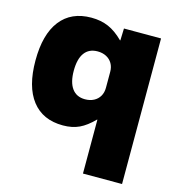

<svg xmlns="http://www.w3.org/2000/svg" viewBox="-109 -625 860 930"><g transform="rotate(15 320.5 -160.0)"><path d="M391 210V-60H389Q353 -23 318 -6.5Q283 10 236 10Q135 10 81 -59.5Q27 -129 27 -260Q27 -391 81 -460.5Q135 -530 236 -530Q284 -530 322 -513.5Q360 -497 397 -460H399L401 -520H587V210ZM307 -140Q332 -140 351 -150Q370 -160 380.5 -178Q391 -196 391 -220V-300Q391 -324 380.5 -342Q370 -360 351 -370Q332 -380 307 -380Q264 -380 241.5 -349.5Q219 -319 219 -260Q219 -202 241.5 -171Q264 -140 307 -140Z"/></g></svg>

Font: M PLUS 2 Thin Black
Style: Regular
Weight: 900
Version: Version 1.001